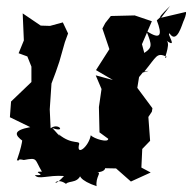

<svg xmlns="http://www.w3.org/2000/svg" viewBox="-20 -613 660 660"><path d="M468 -461 502 -540 443 -560 361 -558 342 -534 332 -515 356 -444 310 -372 368 -338 309 -354 329 -307 320 -245 322 -158 352 -136C353 -121 303 -136 292 -148C285 -109 244 -77 251 -113C259 -135 230 -111 181 -152C210 -99 228 -100 160 -173C208 -155 182 -193 154 -172L151 -237L157 -326L172 -366L184 -401L203 -468L214 -498L196 -536L152 -524L120 -525L58 -567L62 -474L44 -430L74 -419L88 -384V-331L18 -264L14 -210L84 -176C26 -165 28 -150 60 -127C52 -144 66 -142 38 -62C53 -59 35 -69 62 -63C110 -72 98 -67 124 -23C83 -24 150 -9 100 -11C112 6 144 -12 200 -8C154 43 167 -10 207 19C217 6 257 21 261 -29C243 -12 256 8 312 27C308 -5 330 -20 315 -20C355 -27 347 -41 311 -89L331 -35L379 -34L430 11L498 -20L466 -37L469 -101L496 -129L490 -211L502 -229L504 -241L452 -311L458 -348L471 -364C449 -358 521 -376 476 -367C519 -419 518 -434 553 -418C536 -396 569 -460 553 -473C593 -444 551 -500 563 -498C588 -460 606 -530 611 -541C590 -501 624 -558 619 -572L534 -552L565 -593C502 -530 552 -572 519 -543C538 -494 534 -473 483 -507C503 -457 504 -450 476 -431Z"/></svg>

Font: Asimov Aggro
Style: Condensed
Weight: 500
Designer: Google
Version: Version 2.000980; 2014